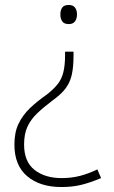

<svg xmlns="http://www.w3.org/2000/svg" viewBox="-20 -561 457 773"><path d="M276 -337Q276 -291 269 -260Q262 -229 244 -205Q226 -181 191 -156Q155 -129 129.5 -104.5Q104 -80 90.5 -51Q77 -22 77 21Q77 90 119 123Q161 156 228 156Q268 156 302.5 147Q337 138 372 121L387 156Q344 174 308 183Q272 192 227 192Q141 192 89.5 148.5Q38 105 38 21Q38 -28 54.5 -62.5Q71 -97 100 -125Q129 -153 168 -180Q195 -201 211.5 -221.5Q228 -242 235 -270Q242 -298 242 -340V-353H276ZM290 -503Q290 -486 282 -475Q274 -464 257 -464Q238 -464 230.5 -475Q223 -486 223 -503Q223 -520 230.5 -530.5Q238 -541 257 -541Q274 -541 282 -530.5Q290 -520 290 -503Z"/></svg>

Font: Noto Sans Armenian ExtraLight
Style: Regular
Weight: 250
Designer: Monotype Design Team
Foundry: Monotype Imaging Inc.
Version: Version 2.007